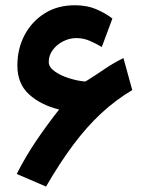

<svg xmlns="http://www.w3.org/2000/svg" viewBox="-20 -680 547 723"><path d="M202.6 -267.6Q133.3 -284.7 89.4 -324.7Q45.4 -364.7 45.4 -433.6Q45.4 -496.1 72.3 -547.4Q99.1 -598.6 147.7 -629.4Q196.3 -660.2 261.7 -660.2Q306.6 -660.2 340.3 -646.2Q374 -632.3 403.3 -610.4L363.3 -502.9Q343.3 -515.1 318.8 -525.9Q294.4 -536.6 267.1 -536.6Q241.7 -536.6 217.8 -524.4Q193.8 -512.2 178.7 -491.9Q163.6 -471.7 163.6 -446.8Q163.6 -427.2 185.8 -411.4Q208 -395.5 239.7 -385.5Q271.5 -375.5 299.8 -373Q300.8 -373 304.2 -374.8Q307.6 -376.5 308.1 -377Q343.8 -399.4 374.8 -420.7Q405.8 -441.9 444.8 -461.4L478 -340.8Q415 -303.2 361.1 -253.2Q307.1 -203.1 256.6 -135.7Q206.1 -68.4 153.3 22.5L43 -24.9Q75.7 -89.8 116.9 -150.6Q158.2 -211.4 202.6 -267.6Z"/></svg>

Font: Vazirmatn FD NL
Style: Bold
Weight: 700
Designer: Saber Rastikerdar
Foundry: Saber Rastikerdar
Version: Version 33.003